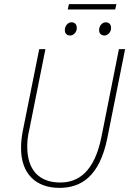

<svg xmlns="http://www.w3.org/2000/svg" viewBox="-20 -898 634 930"><path d="M268 12C370 12 462 -40 500 -230L586 -660H556L472 -238C438 -66 360 -14 272 -14C166 -14 112 -78 112 -188C112 -212 114 -238 122 -270L200 -660H170L90 -262C84 -230 82 -206 82 -180C82 -58 152 12 268 12ZM320 -726C336 -726 352 -742 352 -762C352 -780 342 -790 326 -790C310 -790 294 -774 294 -752C294 -736 304 -726 320 -726ZM486 -726C502 -726 518 -742 518 -762C518 -780 508 -790 492 -790C476 -790 460 -774 460 -752C460 -736 470 -726 486 -726ZM308 -852H538L544 -878H314Z"/></svg>

Font: Source Sans Pro ExtraLight
Style: Italic
Weight: 200
Italic angle: -11°
Designer: Paul D. Hunt
Foundry: Adobe Systems Incorporated
Version: Version 3.006;hotconv 1.0.111;makeotfexe 2.5.65597